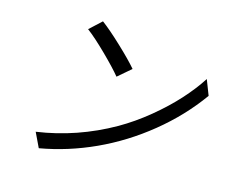

<svg xmlns="http://www.w3.org/2000/svg" viewBox="-101 -837 1162 992"><g transform="rotate(15 480.0 -341.5)"><path d="M333.1 -701Q377.5 -668 443.5 -605.8Q509.6 -543.7 544.4 -502.8L474.4 -442.8Q442.5 -481.9 378 -545.3Q313.6 -608.7 269.2 -642ZM144.9 -60Q358.7 -90.9 550.1 -199.9Q628.6 -245 702.8 -306.1Q777 -367.2 833.3 -429.3Q889.6 -491.5 928.3 -551.8L959.9 -470.2Q868.3 -342.7 742.5 -240.8Q616.8 -138.8 474.1 -73.3Q331.3 -7.8 182.2 18.1Z"/></g></svg>

Font: Karasuma Gothic
Style: Italic
Weight: 400
Italic angle: -9.39999°
Designer: Rasmus Andersson / Ryoko Nishizuka
Foundry: Genbu
Version: Version 1.00